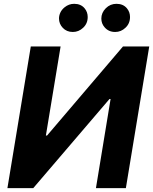

<svg xmlns="http://www.w3.org/2000/svg" viewBox="-20 -966 786 986"><path d="M571.4 -801.8Q538 -801.8 517.4 -825.6Q500.4 -844.8 500.4 -870.7Q500.4 -900.6 523.4 -923.7Q546.2 -946.4 578.1 -946.4Q612.9 -946.4 632.1 -922.9Q647.7 -904.1 647.7 -878.6Q647.7 -845.2 624.3 -823.5Q601.6 -801.8 571.4 -801.8ZM354 -801.8Q322.4 -801.8 302.6 -822.8Q283 -843.4 283 -871.1Q283 -886.4 290 -901.5Q296.9 -916.5 311.8 -928.6Q333.8 -946.4 360.8 -946.4Q395.6 -946.4 414.8 -922.9Q430.4 -904.1 430.4 -878.6Q430.4 -845.2 407 -823.5Q384.2 -801.8 354 -801.8ZM626.4 0H472.7L547.9 -457.7H542.3L150.9 0H18.1L138.1 -727.3H291.2L215.6 -269.9H221.6L611.5 -727.3H746.4Z"/></svg>

Font: Linik Sans
Style: Bold Italic
Weight: 700
Italic angle: 9°
Designer: Fonts by Rasmus Andersson / Changes by Cristiano Sobral with parts from Marc Monis
Foundry: rsms
Version: Version 3.020; ttfautohint (v1.6)